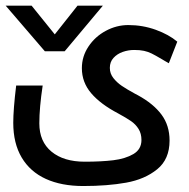

<svg xmlns="http://www.w3.org/2000/svg" viewBox="-28 -638 648 659"><path d="M17.5 -216.5Q17.5 -262 27.5 -344.5H118.5Q107 -268.5 107 -214.5Q107 -152 148.8 -117.5Q190.5 -83 263 -83Q319.5 -83 360.8 -88Q402 -93 429.8 -109.2Q457.5 -125.5 457.5 -157.5Q457.5 -179.5 447.5 -195.5Q437.5 -211.5 421.5 -222.5Q405.5 -233.5 377 -249Q317 -280.5 285 -318Q253 -355.5 253 -404Q253 -444.5 275.8 -478.5Q298.5 -512.5 335.2 -532.2Q372 -552 412.5 -552Q461.5 -552 506.5 -535.8Q551.5 -519.5 580.5 -495L551.5 -421Q543.5 -425 538.2 -428.5Q533 -432 529 -434Q504.5 -448.5 492.2 -454.5Q480 -460.5 466.2 -463.5Q452.5 -466.5 432.5 -466.5Q412.5 -466.5 393.2 -459.8Q374 -453 361.5 -439.2Q349 -425.5 349 -405Q349 -385.5 361.2 -370Q373.5 -354.5 390.5 -343Q407.5 -331.5 435 -316.5Q438.5 -315 445.5 -311Q498.5 -282 526.2 -244.8Q554 -207.5 554 -155.5Q554 -91.5 511.5 -57Q469 -22.5 404.8 -11Q340.5 0.5 257.5 0.5Q183 0.5 129.2 -24Q75.5 -48.5 46.5 -97.2Q17.5 -146 17.5 -216.5ZM-8.5 -618.5H80.5L160 -520L238 -618.5H325L194 -462H126Z"/></svg>

Font: JuliaMono SemiBoldItalic
Style: Regular
Weight: 600
Italic angle: -9°
Monospace: yes
Designer: cormullion
Foundry: corm
Version: Version 0.049; ttfautohint (v1.8.4)